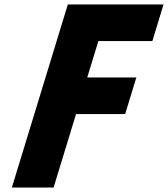

<svg xmlns="http://www.w3.org/2000/svg" viewBox="-20 -845 757 865"><path d="M716.8 -825H285.6L33.4 0H221.4L322.6 -331H543.8L594.2 -496H373L423.2 -660H666.4Z"/></svg>

Font: Hussar
Style: BdSuprConOblThree
Weight: 700
Foundry: Cannot Into Space Fonts
Version: Version 2.00